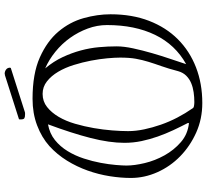

<svg xmlns="http://www.w3.org/2000/svg" viewBox="-52 -803 884 820"><g transform="rotate(-90 390.0 -393.0)"><path d="M360 29Q292 29 234 3Q176 -23 132.5 -65.5Q89 -108 64.5 -163Q40 -218 40 -276Q40 -319 47.5 -366.5Q55 -414 71.5 -460.5Q88 -507 114 -549Q140 -591 176 -624Q213 -657 264.5 -676.5Q316 -696 378 -696Q485 -696 554.5 -665Q624 -634 665 -585.5Q706 -537 722.5 -478Q739 -419 739 -363Q739 -271 711 -198.5Q683 -126 632.5 -75.5Q582 -25 512.5 2Q443 29 360 29ZM240 -288Q240 -255 247.5 -219.5Q255 -184 267.5 -148Q280 -112 298 -77.5Q316 -43 337 -13Q339 -8 347.5 -6.5Q356 -5 364 -5Q385 -5 406 -8Q427 -11 445 -18.5Q463 -26 476.5 -39.5Q490 -53 496 -74Q507 -116 517.5 -145.5Q528 -175 536 -201Q544 -227 549 -254.5Q554 -282 554 -322Q554 -344 551 -377Q548 -410 541 -446.5Q534 -483 522.5 -520Q511 -557 493.5 -586.5Q476 -616 452.5 -634.5Q429 -653 399 -653Q367 -653 343 -634Q319 -615 301 -584.5Q283 -554 271.5 -514.5Q260 -475 253 -434.5Q246 -394 243 -355.5Q240 -317 240 -288ZM93 -295Q93 -261 103.5 -217Q114 -173 136.5 -132.5Q159 -92 193 -62.5Q227 -33 274 -28Q274 -29 274.5 -30Q275 -31 275 -32Q259 -63 244 -95Q229 -127 217 -161Q205 -195 197.5 -230.5Q190 -266 190 -304Q190 -367 210.5 -447.5Q231 -528 269 -630Q230 -623 202 -600.5Q174 -578 154.5 -546Q135 -514 123 -477Q111 -440 104.5 -405Q98 -370 95.5 -340.5Q93 -311 93 -295ZM602 -337Q602 -306 593.5 -266.5Q585 -227 573 -185.5Q561 -144 548 -106Q535 -68 526 -40Q609 -86 651 -172.5Q693 -259 693 -378Q693 -420 678 -460.5Q663 -501 638 -536Q613 -571 579 -598.5Q545 -626 508 -642Q538 -606 556 -567.5Q574 -529 584.5 -490Q595 -451 598.5 -412.5Q602 -374 602 -337ZM290 -751Q290 -753 291 -754L479 -814H481Q482 -814 483 -814.5Q484 -815 485 -815Q495 -815 503 -809Q511 -803 511 -792Q511 -791 510.5 -791Q510 -791 510 -790V-789L322 -729Q320 -728 318 -728H311Q300 -728 295 -731Q290 -734 290 -746Z"/></g></svg>

Font: Miltonian
Style: Regular
Weight: 400
Designer: Pablo Impallari
Foundry: Pablo Impallari
Version: Version 1.008